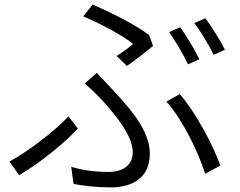

<svg xmlns="http://www.w3.org/2000/svg" viewBox="-20 -780 1040 833"><path d="M486 -537 531 -494C568 -520 621 -561 644 -581L627 -628C569 -672 458 -728 382 -760L341 -709C418 -677 514 -625 558 -589C542 -576 513 -554 486 -537ZM289 -56 299 18C343 26 398 33 463 33C530 33 630 8 630 -113C630 -203 563 -291 472 -387C449 -412 423 -440 400 -464L348 -418C374 -395 404 -366 425 -343C483 -279 556 -190 556 -120C556 -52 497 -34 452 -34C387 -34 339 -42 289 -56ZM870 -26 936 -62C905 -149 830 -291 760 -372L702 -339C771 -263 841 -120 870 -26ZM318 -222 277 -275C220 -213 102 -123 21 -79L63 -20C159 -76 260 -161 318 -222ZM762 -662 714 -641C741 -602 776 -542 796 -501L845 -523C825 -565 788 -625 762 -662ZM871 -701 823 -680C852 -643 885 -586 907 -542L956 -564C937 -602 899 -664 871 -701Z"/></svg>

Font: Noto Sans KR DemiLight
Style: Regular
Weight: 350
Designer: Ryoko NISHIZUKA 西塚涼子 (kana, bopomofo & ideographs); Paul D. Hunt (Latin, Greek & Cyrillic); Sandoll Communications 산돌커뮤니
Foundry: Adobe
Version: Version 2.004;hotconv 1.0.118;makeotfexe 2.5.65603